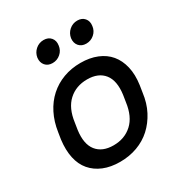

<svg xmlns="http://www.w3.org/2000/svg" viewBox="-166 -813 882 938"><g transform="rotate(-30 275.0 -343.5)"><path d="M242 8Q189 8 149 -8.5Q109 -25 83 -55.5Q57 -86 47.5 -130.5Q38 -175 45 -231L51 -269Q59 -324 81.5 -368.5Q104 -413 138.5 -444Q173 -475 217.5 -491.5Q262 -508 314 -508Q366 -508 406.5 -491.5Q447 -475 472.5 -444.5Q498 -414 508.5 -369.5Q519 -325 511 -269L505 -231Q498 -175 475 -131Q452 -87 418 -56Q384 -25 339 -8.5Q294 8 242 8ZM254 -78Q317 -78 359 -116.5Q401 -155 411 -231L417 -269Q427 -344 396 -383Q365 -422 302 -422Q239 -422 197 -383.5Q155 -345 145 -269L139 -231Q129 -156 160 -117Q191 -78 254 -78ZM197 -575Q171 -575 156.5 -592Q142 -609 145 -635Q149 -661 168.5 -678Q188 -695 214 -695Q240 -695 254.5 -678Q269 -661 265 -635Q262 -609 242.5 -592Q223 -575 197 -575ZM387 -575Q361 -575 346.5 -592Q332 -609 335 -635Q339 -661 358.5 -678Q378 -695 404 -695Q430 -695 444.5 -678Q459 -661 455 -635Q452 -609 432.5 -592Q413 -575 387 -575Z"/></g></svg>

Font: Retni Sans Medium
Style: Italic
Weight: 500
Italic angle: -8°
Designer: Vitaly Kuzmin
Foundry: ParaType Ltd.
Version: Version 1.00;June 10, 2019;FontCreator 11.5.0.2425 64-bit; t